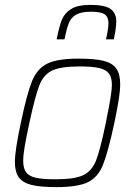

<svg xmlns="http://www.w3.org/2000/svg" viewBox="-20 -758 553 786"><path d="M41 -95Q41 -142 65 -254Q90 -374 111 -425.5Q132 -477 173.5 -497.5Q215 -518 302 -518Q368 -518 404 -509Q440 -500 456 -477.5Q472 -455 472 -413Q472 -388 466.5 -352.5Q461 -317 448 -254Q422 -134 401.5 -83Q381 -32 339.5 -12Q298 8 211 8Q145 8 109 -1Q73 -10 57 -32Q41 -54 41 -95ZM413 -254Q417 -272 418 -280Q438 -377 438 -410Q438 -441 426 -457Q414 -473 386 -479.5Q358 -486 306 -486Q228 -486 193 -469Q158 -452 141 -408.5Q124 -365 100 -254Q87 -193 81 -158Q75 -123 75 -99Q75 -68 87.5 -52Q100 -36 127.5 -30Q155 -24 207 -24Q286 -24 321 -41Q356 -58 373 -100.5Q390 -143 413 -254ZM456 -671Q456 -644 446 -597H414Q424 -642 424 -663Q424 -688 409 -699Q394 -710 353 -710Q312 -710 291.5 -698Q271 -686 262 -664Q253 -642 244 -597H212Q222 -649 233 -676.5Q244 -704 271 -721Q298 -738 350 -738Q410 -738 433 -721Q456 -704 456 -671Z"/></svg>

Font: Saira Semi Condensed Thin
Style: Italic
Weight: 100
Width: 4
Italic angle: -12°
Designer: Hector Gatti with collaboration of the Omnibus-Type team
Foundry: Omnibus-Type
Version: Version 1.001; ttfautohint (v1.8)